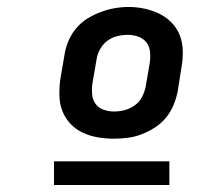

<svg xmlns="http://www.w3.org/2000/svg" viewBox="-20 -715 640 551"><path d="M306 -317Q283 -317 260 -321Q237 -325 217 -334.5Q197 -344 182 -360Q167 -376 159 -396.5Q151 -417 150.5 -440.5Q150 -464 153 -487L165 -557Q168 -577 176 -596.5Q184 -616 198 -633Q212 -650 230.5 -661.5Q249 -673 269 -680.5Q289 -688 309 -691.5Q329 -695 349 -695Q373 -695 395.5 -690Q418 -685 437.5 -675.5Q457 -666 472.5 -650Q488 -634 496 -613.5Q504 -593 504.5 -569.5Q505 -546 501 -523L490 -453Q486 -433 478 -413.5Q470 -394 456.5 -377.5Q443 -361 424.5 -349Q406 -337 386 -329.5Q366 -322 346 -319.5Q326 -317 306 -317ZM307 -395Q323 -395 338 -399Q353 -403 366.5 -412.5Q380 -422 387.5 -436.5Q395 -451 398 -466L410 -536Q412 -551 410.5 -566.5Q409 -582 400 -593.5Q391 -605 376.5 -610Q362 -615 346 -615Q331 -615 315.5 -611Q300 -607 287.5 -597.5Q275 -588 267 -573.5Q259 -559 257 -544L245 -474Q243 -459 244.5 -443.5Q246 -428 254.5 -416.5Q263 -405 277.5 -400Q292 -395 307 -395ZM135 -184V-252H466V-184Z"/></svg>

Font: Iosevka Etoile XBdObl
Style: Regular
Weight: 800
Italic angle: -9°
Designer: Belleve Invis
Foundry: Belleve Invis
Version: Version 15.5.2; ttfautohint (v1.8.4)